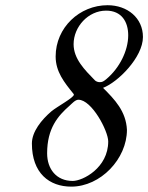

<svg xmlns="http://www.w3.org/2000/svg" viewBox="-20 -693 561 726"><path d="M460 -202.1C456.5 -272.5 413.6 -316.9 369.6 -360.8C425.3 -381.8 520.5 -476.1 520.5 -553.2C520.5 -625 461.9 -673.3 386.7 -673.3C281.2 -673.3 190.4 -588.9 190.4 -479.5C190.4 -421.9 222.7 -381.8 257.8 -338.4C258.8 -337.4 259.3 -336.4 259.3 -335C259.3 -323.7 195.3 -289.6 174.3 -272C137.2 -240.2 100.6 -195.3 100.6 -150.4C100.6 -37.6 167 12.7 249.5 12.7C360.4 12.7 460 -92.3 460 -202.1ZM389.2 -158.2C389.2 -58.1 293 -8.8 254.9 -8.8C192.9 -8.8 158.2 -54.2 158.2 -113.3C158.2 -208 199.2 -254.9 243.2 -293.5C252 -301.3 264.6 -315.9 276.4 -315.9C327.1 -315.9 389.2 -197.8 389.2 -158.2ZM381.3 -652.8C439.9 -652.8 464.8 -610.4 464.8 -559.6C464.8 -500.5 431.2 -435.1 382.8 -394.5C371.1 -384.8 367.2 -382.3 356.4 -382.3C351.6 -382.3 342.8 -384.8 338.9 -389.2C299.8 -429.2 258.3 -470.7 258.3 -525.9C258.3 -591.8 313.5 -652.8 381.3 -652.8Z"/></svg>

Font: Cardo
Style: Italic
Weight: 400
Designer: David J. Perry
Foundry: David J. Perry
Version: Version 0.99